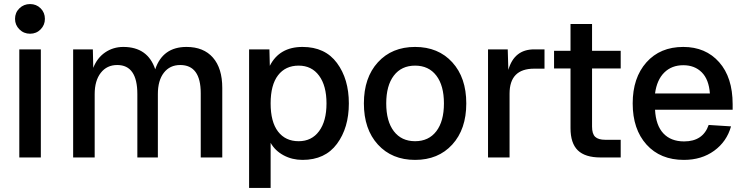

<svg xmlns="http://www.w3.org/2000/svg" viewBox="-20 -775 3668 945"><path d="M128 -609Q97 -609 75.5 -630.5Q54 -652 54 -682Q54 -713 75.5 -734Q97 -755 128 -755Q159 -755 180 -734Q201 -713 201 -682Q201 -652 180 -630.5Q159 -609 128 -609ZM75 0V-532H181V0Z M340 0V-532H437L439 -441Q458 -490 497.5 -517Q537 -544 587 -544Q707 -544 744 -434Q781 -544 898 -544Q982 -544 1028 -491.5Q1074 -439 1074 -342V0H968V-316Q968 -455 867 -455Q816 -455 786.5 -417Q757 -379 757 -312V0H656V-312Q656 -455 557 -455Q506 -455 476 -416.5Q446 -378 446 -312V0Z M1206 150V-532H1306L1308 -451Q1355 -544 1469 -544Q1580 -544 1638.5 -465Q1697 -386 1697 -266Q1697 -146 1638.5 -67Q1580 12 1469 12Q1418 12 1376 -10.5Q1334 -33 1312 -72V150ZM1450 -80Q1514 -80 1550.5 -129.5Q1587 -179 1587 -266Q1587 -353 1550.5 -402.5Q1514 -452 1450 -452Q1385 -452 1348.5 -404.5Q1312 -357 1312 -266Q1312 -175 1348.5 -127.5Q1385 -80 1450 -80Z M2206 -63.5Q2137 12 2023 12Q1909 12 1840 -63.5Q1771 -139 1771 -266Q1771 -393 1840 -468.5Q1909 -544 2023 -544Q2137 -544 2206 -468.5Q2275 -393 2275 -266Q2275 -139 2206 -63.5ZM1918.5 -129Q1956 -80 2023 -80Q2090 -80 2127.5 -129Q2165 -178 2165 -266Q2165 -354 2127.5 -403Q2090 -452 2023 -452Q1956 -452 1918.5 -403Q1881 -354 1881 -266Q1881 -178 1918.5 -129Z M2382 0V-532H2479L2482 -431Q2511 -532 2609 -532H2660V-437H2609Q2488 -437 2488 -314V0Z M2936 0Q2860 0 2824 -35Q2788 -70 2788 -144V-438H2707V-525H2788V-657H2894V-525H3035V-438H2894V-152Q2894 -116 2909.5 -101.5Q2925 -87 2959 -87H3035V0Z M3346 12Q3230 12 3162 -63.5Q3094 -139 3094 -266Q3094 -392 3161.5 -468Q3229 -544 3343 -544Q3453 -544 3519.5 -469Q3586 -394 3586 -262V-235H3204Q3208 -158 3245 -118.5Q3282 -79 3347 -79Q3440 -79 3468 -160L3578 -153Q3557 -78 3495 -33Q3433 12 3346 12ZM3204 -315H3474Q3469 -384 3434 -419Q3399 -454 3343 -454Q3286 -454 3249.5 -418Q3213 -382 3204 -315Z"/></svg>

Font: Txt Sans Medium
Style: Regular
Weight: 500
Designer: Open Source
Foundry: XRLN
Version: Version 1.0